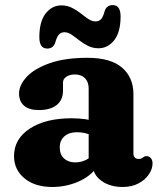

<svg xmlns="http://www.w3.org/2000/svg" viewBox="-20 -716 622 749"><path d="M341.9 -74.6V-89.4L325.9 -95.6V-370.5Q325.9 -396.2 311.6 -410.9Q297.2 -425.5 272.2 -425.5Q251.5 -425.5 238.6 -416.6Q225.7 -407.7 225.7 -393.9V-362.1Q225.7 -326.1 201.2 -306.4Q176.7 -286.7 131.5 -286.7Q92.9 -286.7 73.6 -303.9Q54.3 -321 54.3 -351.1Q54.3 -384 84.1 -416.1Q113.9 -448.2 173.4 -469.3Q232.9 -490.5 321.2 -490.5Q411.7 -490.5 456.1 -452.2Q500.5 -414 500.5 -348.7V-117.2Q500.5 -108.6 505.2 -102.2Q510 -95.9 520.4 -95.9Q526.9 -95.9 530.7 -97.6Q534.6 -99.4 537.7 -101.7Q540.5 -103.7 543.4 -105.3Q546.3 -107 550.4 -107Q562.1 -107 568.6 -99Q575.1 -91 575.1 -78.8Q575.1 -57 560.7 -35.7Q546.4 -14.4 520.3 -0.5Q494.2 13.4 458.5 13.4Q408.7 13.4 375.3 -10.9Q341.9 -35.3 341.9 -74.6ZM34.7 -107.1Q34.7 -174 96.2 -214.3Q157.6 -254.6 259.6 -254.6Q289.2 -254.6 314 -250.8Q338.9 -247 355.3 -240L338.1 -187.6Q324.7 -193.7 310.6 -197Q296.5 -200.2 280 -200.2Q249.5 -200.2 231.3 -184.2Q213.1 -168.2 213.1 -141.3Q213.1 -113.3 229.8 -97.9Q246.5 -82.5 273.1 -82.5Q295.8 -82.5 315 -92Q334.2 -101.6 346.1 -116.3L358.9 -64.9Q332.2 -27.4 284.6 -7Q237 13.4 183.7 13.4Q116.3 13.4 75.5 -20.3Q34.7 -54 34.7 -107.1ZM364.3 -527.7Q342.1 -527.7 323.3 -537.1Q304.6 -546.4 288.7 -559Q272.9 -571.6 258.8 -581Q244.8 -590.3 231.3 -590.3Q217.4 -590.3 209.2 -580.4Q201 -570.5 195.4 -549.5Q187.4 -526.6 164.2 -526.6Q133.5 -526.6 133.5 -571.1Q133.5 -632.2 158.2 -663.6Q182.9 -695 219.6 -695Q241.8 -695 260.5 -685.6Q279.3 -676.3 295.1 -663.7Q311 -651.1 325 -641.7Q339.1 -632.4 352.7 -632.4Q367.5 -632.4 375.4 -642.6Q383.3 -652.8 388.5 -673.5Q396.5 -696.1 419.8 -696.1Q450.4 -696.1 450.4 -651.9Q450.4 -590.4 425.5 -559Q400.6 -527.7 364.3 -527.7Z"/></svg>

Font: Fraunces SuperSoft 9pt
Style: Regular
Weight: 900
Version: Version 1.000;[b76b70a41]